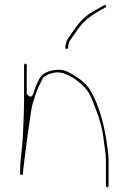

<svg xmlns="http://www.w3.org/2000/svg" viewBox="-20 -759 527 786"><path d="M259.6 -572.5C260.5 -579.1 261.6 -585.4 264.6 -589.9L272.7 -602.1C285.6 -620.2 299.7 -642.4 315.7 -660.3C341 -688.8 378.1 -711.5 411.4 -728.2C418 -731.5 413.2 -741.6 407.2 -738.1C391.3 -729.1 372.3 -718.7 356.4 -709.3C322.6 -689 298.4 -660.7 276.5 -627.2C262.7 -606.2 252.3 -597.5 248.4 -574.5L247.4 -564.5C247 -560.6 247.9 -559.6 252 -559.1C260.5 -558.2 258.9 -565.9 259.6 -572.5ZM73.7 -43.7C73.9 -48.7 74.3 -58.5 75.6 -68.5C83.5 -128.5 89.5 -184.8 98.6 -243.8C101.7 -264.1 108.2 -323.5 117.4 -346.5C122.7 -361.6 129.4 -386.7 136.8 -401.6L154.8 -437.6C158.1 -444.2 162.6 -446.1 169.8 -449.9C181.1 -457.2 199.7 -463.6 220.5 -462.5C235.3 -461.7 245.1 -457 253.6 -453.6C282.8 -442 308 -419.7 326.8 -400.8C349.1 -378.4 359 -345.1 370.6 -316.1C386.9 -275.4 400.5 -229.9 405.4 -179.2C407.7 -156 413.5 -133.3 413.5 -105V2C413.5 4 416.7 7.5 419.5 7.5C421.7 7.5 424.5 5 424.5 2V-106C424.5 -111.5 424.3 -118 423.6 -124.7C412.1 -228.7 391 -320.3 348.3 -391.6C333.8 -415.6 303.1 -440 275.9 -455.1C257.7 -465.2 244 -473.5 220 -473.5C199.9 -473.5 180.3 -468.8 163.8 -459.9C144.8 -449.6 138 -431.8 126.5 -406C123.1 -398.5 119.7 -382.4 113.2 -369.4C105.2 -353.5 89.5 -375 89.5 -375V-493C89.5 -496 86.7 -498.5 84.5 -498.5C81.7 -498.5 78.5 -495 78.5 -493V-359C78.5 -305.1 76 -248.7 73.5 -199.4C71.1 -148.7 62.5 -106 62.5 -58V-44C66.5 -44.4 69.8 -44.1 73.7 -43.7Z"/></svg>

Font: CiSf OpenHand
Style: Hln
Weight: 400
Foundry: Cannot Into Space Fonts
Version: Version 0.7892